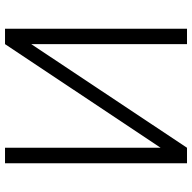

<svg xmlns="http://www.w3.org/2000/svg" viewBox="-20 -730 751 750"><g transform="rotate(-90 355.0 -355.5)"><path d="M557.1 -710.9H617.2V0H557.1V-608.4L152.3 0H91.8V-710.9H152.3V-103Z"/></g></svg>

Font: Roboto Light
Style: Regular
Weight: 300
Designer: Google
Version: Version 2.134; 2016; ttfautohint (v1.6)